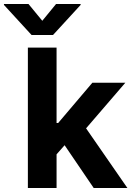

<svg xmlns="http://www.w3.org/2000/svg" viewBox="-84 -947 662 967"><path d="M187.7 -327.6H209L381.2 -530.4H547.3L318.4 -264.5H284.6L187.5 -154.5ZM56.4 -707.2H200.9V0H56.4ZM230.2 -232.1 326.3 -334.2 557.7 0H388ZM129 -842.3 198.4 -926.9H322V-922.2L183 -770.7H75L-64.1 -922.2V-926.9H59.5Z"/></svg>

Font: Pretendard Variable
Style: Regular
Weight: 400
Designer: Base glyphs from Inter by Rasmus Andersson; Hangul glyphs from Noto Sans CJK(Source Han Sans) by Jang Soo-young and Kang
Foundry: Kil Hyung-jin
Version: Version 1.100;FEAKit 1.0